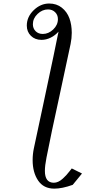

<svg xmlns="http://www.w3.org/2000/svg" viewBox="-20 -804 494 1109"><path d="M317.9 -621.1Q298.3 -599.1 272.5 -586.4Q246.6 -573.7 219.7 -573.7Q182.1 -573.7 158.4 -597.2Q134.8 -620.6 134.8 -656.2Q134.8 -706.5 174.6 -745.1Q214.4 -783.7 264.2 -783.7Q306.6 -783.7 336.9 -759.8Q367.2 -735.8 380.9 -698.5Q394.5 -661.1 394.5 -614.3Q394.5 -583 387.7 -549.8Q356.4 -402.3 325.7 -260.5Q294.9 -118.7 280.5 -50.8Q266.1 17.1 248.5 106.4Q239.3 152.8 239.3 183.1Q239.3 251.5 291 251.5Q303.7 251.5 316.9 245.4Q330.1 239.3 342.3 228Q354.5 216.8 362.8 207.8Q371.1 198.7 381.6 185.3Q392.1 171.9 394.5 168.9L453.6 198.2Q442.9 211.9 422.9 235.8Q402.8 259.8 399.9 263.7Q338.9 285.6 293.9 285.6Q231.9 285.6 200.2 238.8Q168.5 191.9 168.5 121.1Q168.5 85.9 175.8 51.8Q189 -9.8 227.3 -189.2Q265.6 -368.7 288.8 -479Q312 -589.4 314.5 -604.5Q315.4 -607.4 316.4 -612.8Q317.4 -618.2 317.9 -621.1ZM257.3 -749.5Q224.1 -749.5 197 -723.6Q169.9 -697.8 169.9 -664.1Q169.9 -639.6 185.8 -623.8Q201.7 -607.9 227.1 -607.9Q260.3 -607.9 287.4 -633.8Q314.5 -659.7 314.5 -693.4Q314.5 -717.8 298.3 -733.6Q282.2 -749.5 257.3 -749.5Z"/></svg>

Font: Flanker
Style: Italic
Weight: 400
Italic angle: -12°
Designer: Flanker
Version: Version 2.027